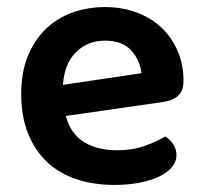

<svg xmlns="http://www.w3.org/2000/svg" viewBox="-20 -508 574 543"><path d="M166 -180Q180 -129 218 -106Q256 -83 312 -83Q354 -83 389.5 -95.5Q425 -108 447 -122Q461 -114 470 -100Q479 -86 479 -70Q479 -50 465.5 -34.5Q452 -19 428.5 -8Q405 3 373 9Q341 15 304 15Q245 15 196.5 -1Q148 -17 113.5 -49.5Q79 -82 59.5 -130Q40 -178 40 -242Q40 -304 59 -350Q78 -396 110.5 -427Q143 -458 186 -473Q229 -488 277 -488Q326 -488 367 -472.5Q408 -457 437 -429.5Q466 -402 482.5 -363.5Q499 -325 499 -280Q499 -252 484.5 -238Q470 -224 444 -220ZM277 -393Q228 -393 195 -360.5Q162 -328 158 -268L380 -301Q376 -338 351 -365.5Q326 -393 277 -393Z"/></svg>

Font: Baloo Thambi 2 SemiBold
Style: Regular
Weight: 600
Designer: Aadarsh Rajan and Ek Type
Foundry: Ek Type
Version: Version 1.640;hotconv 1.0.111;makeotfexe 2.5.65597; ttfautoh